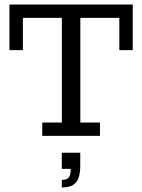

<svg xmlns="http://www.w3.org/2000/svg" viewBox="-20 -603 631 852"><path d="M167.5 0V-59.3H254.5V-523.7H81.6V-380.4H21.9V-583H569.1V-380.4H509.5V-523.7H336.5V-59.3H423.6V0ZM254.3 228.9V195.3Q276.8 195.3 285.3 184.5Q293.8 173.8 293.8 146.3H254.3V74.9H336.1V133.4Q336.1 163.5 328.9 185.2Q321.6 207 304 217.9Q286.4 228.9 254.3 228.9Z"/></svg>

Font: Rokkitt SemiBold
Style: Regular
Weight: 600
Designer: Vernon Adams
Foundry: Vernon Adams
Version: Version 3.103